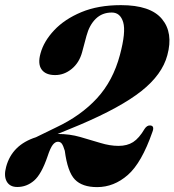

<svg xmlns="http://www.w3.org/2000/svg" viewBox="-25 -734 696 766"><path d="M-0.5 -68.5Q23 -156 118.5 -186.5L198.5 -225.5Q297.5 -272 361.8 -341.8Q426 -411.5 453.5 -515Q478 -606.5 466.5 -645.2Q455 -684 421 -684Q382.5 -684 357 -659Q331.5 -634 320 -591L302.5 -525.5Q291 -483.5 261 -459Q231 -434.5 195 -434.5Q157 -434.5 141 -456.8Q125 -479 136.5 -520.5Q149.5 -569 191 -613.2Q232.5 -657.5 299.5 -685.5Q366.5 -713.5 457.5 -713.5Q575.5 -713.5 621.2 -658.2Q667 -603 642.5 -513.5Q622 -436.5 539.5 -371Q457 -305.5 293.5 -236L205 -199.5H207Q253 -199.5 295 -187.5Q337 -175.5 375.2 -163.8Q413.5 -152 448 -152Q482.5 -152 506.2 -167.2Q530 -182.5 552 -220Q561.5 -234.5 574.5 -233.5Q592.5 -232 583 -207.5Q540 -84 484.8 -35.8Q429.5 12.5 362.5 12.5Q303 12.5 273.8 -17.8Q244.5 -48 233.5 -132.5Q227.5 -152.5 221.8 -160.5Q216 -168.5 206 -168.5Q195 -168.5 185.2 -155.8Q175.5 -143 165 -111Q140.5 -39 111 -13.5Q81.5 12 44 12Q14 12 1.8 -10Q-10.5 -32 -0.5 -68.5Z"/></svg>

Font: Fraunces 72pt S000
Style: Bold Italic
Weight: 700
Italic angle: -16°
Version: Version 1.000; ttfautohint (v1.8.3)